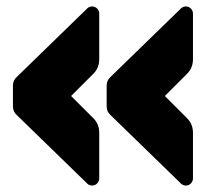

<svg xmlns="http://www.w3.org/2000/svg" viewBox="-20 -626 667 594"><path d="M287 -215V-74Q287 -65 280.5 -58.5Q274 -52 265.5 -52Q257 -52 251 -57L34 -268Q20 -280 20 -296V-362Q20 -378 34 -390L251 -601Q257 -606 265.5 -606Q274 -606 280.5 -599.5Q287 -593 287 -584V-443Q287 -416 269 -398L200 -329L269 -260Q287 -242 287 -215ZM577 -215V-74Q577 -65 570.5 -58.5Q564 -52 555.5 -52Q547 -52 541 -57L324 -268Q310 -280 310 -296V-362Q310 -378 324 -390L541 -601Q547 -606 555.5 -606Q564 -606 570.5 -599.5Q577 -593 577 -584V-443Q577 -416 559 -398L490 -329L559 -260Q577 -242 577 -215Z"/></svg>

Font: Rubik One
Style: Regular
Weight: 400
Designer: Hubert and Fischer with Elvire Volk Leonovitch
Foundry: Hubert and Fischer with Elvire Volk Leonovitch
Version: Version 1.001